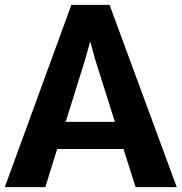

<svg xmlns="http://www.w3.org/2000/svg" viewBox="-27 -771 748 791"><path d="M-7.3 0H159.7L208.5 -157.2H481.9L531.7 0H701.2L424.3 -751H267.1ZM243.7 -269 323.2 -523.9 344.7 -600.6 365.7 -523.9 446.3 -269Z"/></svg>

Font: Merriweather Sans
Style: Bold
Weight: 700
Designer: Eben Sorkin ( eben@eyebytes.com )
Foundry: Eben Sorkin
Version: Version 1.003